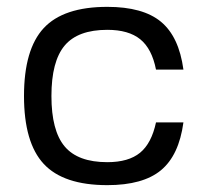

<svg xmlns="http://www.w3.org/2000/svg" viewBox="-20 -530 605 560"><path d="M435 -173H515Q502 -77 449.5 -33.5Q397 10 293 10Q165 10 107.5 -52Q50 -114 50 -250Q50 -386 107.5 -448Q165 -510 293 -510Q397 -510 449.5 -466.5Q502 -423 515 -327H435Q423 -388 389 -415.5Q355 -443 293 -443Q207 -443 168.5 -397Q130 -351 130 -250Q130 -149 168.5 -103Q207 -57 293 -57Q355 -57 388.5 -84.5Q422 -112 435 -173Z"/></svg>

Font: Fivo Sans Modern
Style: Regular
Weight: 400
Designer: Alexander Slobzheninov
Foundry: Alexander Slobzheninov
Version: 1.0